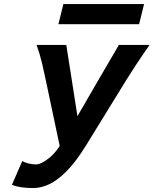

<svg xmlns="http://www.w3.org/2000/svg" viewBox="-20 -931 770 963"><path d="M312.5 -705.6 374 -313 280.8 -192.4 208.5 -534.2Q202.1 -566.4 191.4 -611.8Q180.7 -657.2 163.6 -705.6ZM576.2 -705.6H730Q690.9 -649.4 664.1 -608.6Q637.2 -567.9 616.2 -534.2L413.1 -204.1Q361.3 -120.1 314.7 -73Q268.1 -25.9 226.6 -6.8Q185.1 12.2 147 12.2Q77.1 12.2 40 -4.4L91.8 -123.5Q102.5 -116.2 122.1 -111.3Q141.6 -106.4 159.7 -106.4Q186 -106.4 225.8 -137.9Q265.6 -169.4 306.6 -241.7Q318.8 -263.2 343.3 -305.2Q367.7 -347.2 398.2 -399.7Q428.7 -452.1 459.7 -505.9Q490.7 -559.6 517.3 -604.7Q543.9 -649.9 560.1 -677.7Q576.2 -705.6 576.2 -705.6ZM272.9 -809.6 297.9 -910.6H702.6L677.7 -809.6Z"/></svg>

Font: Andika
Style: Bold Italic
Weight: 700
Italic angle: -14°
Designer: Victor Gaultney, Annie Olsen, Julie Remington, Don Collingsworth, Eric Hays, Becca Hirsbrunner
Foundry: SIL International
Version: Version 6.101